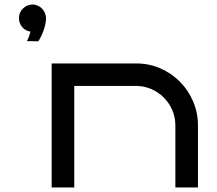

<svg xmlns="http://www.w3.org/2000/svg" viewBox="-20 -831 960 851"><path d="M184.1 -748Q183.1 -728 177.7 -710.2Q172.4 -692.4 166 -678.2Q158.7 -662.1 149.9 -647.9L99.1 -648.9Q102.1 -653.8 105 -660.2Q109.9 -670.9 115.2 -690.9Q104 -692.4 94.7 -697.5Q85.4 -702.6 78.6 -710.7Q71.8 -718.8 67.9 -729Q64 -739.3 64 -751Q64 -763.2 68.6 -773.9Q73.2 -784.7 81.5 -793Q89.8 -801.3 100.6 -806.2Q111.3 -811 124 -811Q136.2 -811 147.2 -806.2Q158.2 -801.3 166.5 -792.7Q174.8 -784.2 179.4 -772.7Q184.1 -761.2 184.1 -748ZM309.1 0H209V-549.8H584Q640.6 -549.8 690.4 -528.1Q740.2 -506.3 777.3 -469Q814.5 -431.6 835.9 -381.6Q857.4 -331.5 857.4 -274.9V0H757.3V-274.9Q757.3 -311 743.7 -342.8Q730 -374.5 706.5 -398.2Q683.1 -421.9 651.6 -435.8Q620.1 -449.7 584 -450.2H309.1Z"/></svg>

Font: Bruno Ace
Style: Regular
Weight: 400
Designer: Astigmatic (AOETI)
Foundry: Astigmatic (AOETI)
Version: Version 1.000